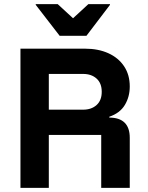

<svg xmlns="http://www.w3.org/2000/svg" viewBox="-20 -911 718 931"><path d="M79.2 0V-675H392.5Q456.7 -675 505.4 -652.9Q554.2 -630.8 581.7 -589.6Q609.2 -548.3 609.2 -491.7Q609.2 -441.7 585.4 -402.1Q561.7 -362.5 510 -345V-340.8Q559.2 -340.8 584.2 -316.2Q609.2 -291.7 609.2 -242.5V0H470.8V-256.7H216.7V0ZM216.7 -379.2H383.3Q423.3 -379.2 448.3 -401.7Q473.3 -424.2 473.3 -465.8Q473.3 -507.5 448.3 -530Q423.3 -552.5 383.3 -552.5H216.7ZM269.2 -737.5 153.3 -887.5V-890.8H260L334.2 -822.5L408.3 -890.8H513.3V-887.5L399.2 -737.5Z"/></svg>

Font: Funnel Sans
Style: Bold
Weight: 700
Designer: NORD ID, Kristian Moeller
Foundry: Dicotype
Version: Version 1.000